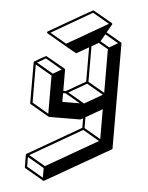

<svg xmlns="http://www.w3.org/2000/svg" viewBox="-65 -994 861 1120"><g transform="rotate(5 366.0 -433.5)"><path d="M233.9 74.7H231.9L120.1 9.8Q117.2 7.8 117.2 4.4L116.7 -68.8Q117.2 -71.8 120.1 -73.7L431.2 -253.4L430.7 -309.1Q416.5 -300.8 414.1 -300.8Q323.2 -299.8 232.4 -299.8L229.5 -300.8L119.1 -364.7Q116.2 -366.7 115.7 -370.6L115.2 -610.4Q115.7 -613.8 118.7 -615.2Q182.6 -652.3 184.6 -652.3Q186.5 -652.3 298.3 -587.9L298.8 -586.9H299.3V-586.4H299.8V-585.9L300.8 -585.4L301.3 -582.5L301.8 -458.5H316.9L430.2 -523.9L429.7 -724.6Q359.4 -683.6 357.4 -683.6Q356 -683.6 322.8 -702.6L291 -720.7L181.2 -784.7Q177.7 -786.6 177.7 -790.5Q177.7 -793.9 181.2 -795.9Q433.6 -941.9 435.5 -941.9Q437.5 -941.9 549.3 -877Q549.8 -877 550.3 -876Q551.3 -875.5 551.8 -874.5L552.2 -870.1L551.8 -868.2H551.3L523.9 -820.3L612.3 -769Q612.8 -769 612.8 -768.6H613.3V-768.1L614.3 -767.6L614.7 -766.6V-766.1H615.2V-765.1L615.7 -764.2L617.2 -149.4Q617.2 -146 614.3 -143.6Q235.4 74.7 233.9 74.7ZM546.4 -734.4 595.7 -763.2 517.6 -808.6 492.7 -765.6ZM540.5 -467.8 539.6 -723.1 483.9 -755.4 442.9 -731.9 443.4 -523.9ZM294.4 -733.9 532.7 -871.1 435.5 -927.7 197.8 -790ZM428.7 -395.5 533.7 -456.1 437 -512.2 332 -451.7ZM301.8 -394 404.3 -394.5 316.9 -445.3 301.8 -444.8ZM226.1 -317.9 225.6 -541.5 128.4 -597.7 129.4 -374.5ZM231.9 -553.2 281.7 -581.5 184.6 -638.2 135.3 -609.4ZM227.1 56.6V0L129.9 -56.2L130.4 0.5ZM233.4 -11.7 534.7 -185.1 437.5 -241.7 136.7 -67.9ZM541 -196.8 540.5 -372.1 443.8 -316.4 444.3 -252.9Z"/></g></svg>

Font: 3D Isometric
Style: Bold
Weight: 700
Designer: GGBotNet
Foundry: GGBotNet
Version: 1.14